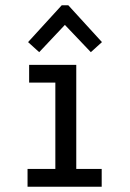

<svg xmlns="http://www.w3.org/2000/svg" viewBox="-20 -705 490 725"><path d="M84 0V-67H189V-393H90V-460H268V-67H364V0ZM128 -508 86 -546 213 -685H238L365 -546L323 -508L225 -611Z"/></svg>

Font: Inconsolata SemiCondensed Medium
Style: Regular
Weight: 500
Width: 4
Monospace: yes
Designer: Raph Levien, Cyreal, Brenton Simpson
Foundry: Raph Levien, Cyreal, Google
Version: Version 3.001; ttfautohint (v1.8.2.53-6de2)